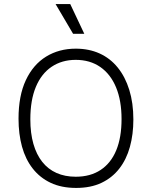

<svg xmlns="http://www.w3.org/2000/svg" viewBox="-20 -911 747 943"><path d="M354 12Q282 12 229 -13Q176 -38 140.5 -83.5Q105 -129 88 -191Q71 -253 71 -328Q71 -441 107 -517.5Q143 -594 206.5 -633Q270 -672 352 -672Q417 -672 469 -648.5Q521 -625 558 -579.5Q595 -534 615 -469.5Q635 -405 635 -324Q635 -251 618 -189.5Q601 -128 566 -83Q531 -38 478.5 -13Q426 12 354 12ZM352 -43Q424 -43 474.5 -76.5Q525 -110 551 -173Q577 -236 577 -326Q577 -417 550 -482Q523 -547 472.5 -582Q422 -617 352 -617Q284 -617 233.5 -583Q183 -549 156 -484Q129 -419 129 -325Q129 -257 144 -204.5Q159 -152 187.5 -116Q216 -80 257.5 -61.5Q299 -43 352 -43ZM339 -745 253 -891H325L394 -745Z"/></svg>

Font: Bricolage Grotesque 96pt ExtraBold ExtraLight
Style: Regular
Weight: 250
Version: Version 1.001;gftools[0.9.33.dev8+g029e19f]